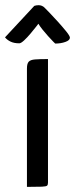

<svg xmlns="http://www.w3.org/2000/svg" viewBox="-59 -731 294 751"><path d="M46.4 0V-463Q46.4 -482 53.2 -489.5Q60.1 -497.1 77.9 -498.5Q95.7 -500 128.7 -500V-16.5Q128.7 -8.2 125.2 -4.9Q121.8 -1.6 104.7 -0.8Q87.5 0 46.4 0ZM156.9 -560.6Q156.9 -560.6 148.5 -568.9Q140.2 -577.3 128.9 -589.9Q117.5 -602.6 106.9 -615.8Q96.4 -629 91.2 -638.1Q91.2 -638.1 82.4 -626.7Q73.5 -615.3 60.5 -599.8Q47.6 -584.4 35.3 -573Q23 -561.6 16.5 -561.6Q-3.9 -561.6 -17.4 -568.1Q-31 -574.6 -39.4 -584.9L75.1 -708Q82.9 -710.7 92.2 -710.7Q98.4 -710.7 104.8 -708.2Q111.2 -705.7 117.2 -699.1Q117.2 -699.1 132 -684Q146.8 -668.8 165.8 -647.9Q184.8 -626.9 199.7 -608.6Q214.5 -590.2 214.5 -583.7Q214.5 -573.3 196.7 -567Q178.8 -560.6 156.9 -560.6Z"/></svg>

Font: Yanone Kaffeesatz ExtraLight
Style: Regular
Weight: 200
Designer: Yanone (Cyrillic: Daniel Pouzeot, Huerta Tipografica, and Cyreal)
Foundry: Yanone
Version: Version 2.003